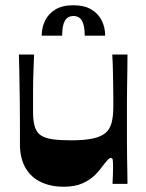

<svg xmlns="http://www.w3.org/2000/svg" viewBox="-20 -701 558 732"><path d="M222 11Q175 11 137 -6.5Q99 -24 77.5 -60.5Q56 -97 56 -152Q56 -199 56 -238Q56 -277 55.5 -310.5Q55 -344 54.5 -374.5Q54 -405 53.5 -433.5Q53 -462 52 -493H110Q109 -466 108 -442Q107 -418 106.5 -396.5Q106 -375 106 -354.5Q106 -334 106 -314.5Q106 -295 106 -275Q106 -239 113 -217Q120 -195 136.5 -184.5Q153 -174 180.5 -170Q208 -166 250 -166Q300 -166 332 -172.5Q364 -179 381.5 -193.5Q399 -208 405.5 -233Q412 -258 412 -293Q412 -312 412 -332.5Q412 -353 411.5 -377.5Q411 -402 410.5 -431Q410 -460 408 -493H466Q466 -460 465.5 -429Q465 -398 464.5 -369Q464 -340 464 -314Q464 -288 464 -264.5Q464 -241 464 -221Q464 -192 464 -161Q464 -130 464.5 -100Q465 -70 465.5 -44Q466 -18 466 0H409Q410 -18 410.5 -34.5Q411 -51 411 -63Q411 -82 410 -90.5Q409 -99 403 -99Q398 -99 392 -93Q386 -87 372 -69Q362 -54 343.5 -35Q325 -16 295.5 -2.5Q266 11 222 11ZM139 -565Q139 -596 152 -622.5Q165 -649 191.5 -665Q218 -681 260 -681Q301 -681 328 -665Q355 -649 368 -622.5Q381 -596 381 -565H303Q303 -604 292.5 -622Q282 -640 260 -640Q238 -640 227.5 -622Q217 -604 217 -565Z"/></svg>

Font: Ojuju
Style: Bold
Weight: 700
Designer: Chisaokwu Joboson, Mirko Velimirovic
Foundry: Udi Foundry
Version: Version 1.000